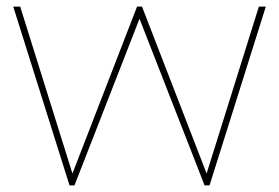

<svg xmlns="http://www.w3.org/2000/svg" viewBox="-20 -560 843 580"><path d="M190 0 20 -540H41L206 -13H190L394 -540H409L613 -13H597L762 -540H783L613 0H598L391 -530L411 -528L205 0Z"/></svg>

Font: Poppins Variable
Style: Regular
Weight: 100
Designer: Jonny Pinhorn
Foundry: Indian Type Foundry
Version: Version 6.000